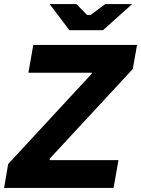

<svg xmlns="http://www.w3.org/2000/svg" viewBox="-35 -920 691 940"><path d="M-15 0H521L545 -136H208L210 -145L615 -582L636 -700H128L104 -564H415L414 -559L5 -117ZM305 -772H469L612 -900H480L409 -847H391L339 -900H208Z"/></svg>

Font: Fixel Display 20240404
Style: Bold Italic
Weight: 700
Italic angle: -10°
Designer: AlfaBravo + MacPaw
Foundry: Kyrylo Tkachov, Marchela Mozhyna, Serhii Makarenko, Maria Weinstein, Zakhar Kryvoshyya
Version: Version 1.211;Glyphs 3.2 (3225)